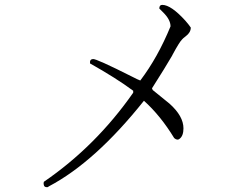

<svg xmlns="http://www.w3.org/2000/svg" viewBox="-20 -747 960 787"><path d="M762 -634Q762 -614 742 -599Q730 -590 726 -585Q715 -574 688 -524Q686 -521 685 -518Q659 -473 603 -385L606 -378L675 -322Q732 -271 732 -221Q732 -190 716 -178Q707 -170 694 -181Q638 -273 570 -334Q370 -83 180 17Q178 19 176 20Q160 22 159 8Q158 3 160 -2Q373 -148 526 -367V-375Q456 -427 349 -487Q347 -504 361 -505Q374 -507 521 -433Q546 -420 555 -417Q627 -512 679 -639Q679 -667 647 -698Q636 -709 633 -712Q633 -727 645 -727Q681 -727 740 -662Q754 -646 762 -634Z"/></svg>

Font: cwTeXFangSong
Style: Medium
Weight: 500
Version: Version 1.17